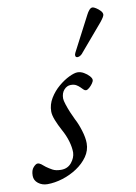

<svg xmlns="http://www.w3.org/2000/svg" viewBox="-107 -717 556 783"><g transform="rotate(-10 171.0 -325.0)"><path d="M26 14Q4 14 -12 1.5Q-28 -11 -28 -30Q-28 -53 -17.5 -64.5Q-7 -76 0 -76Q7 -76 14.5 -70.5Q22 -65 31 -57Q42 -49 55.5 -41.5Q69 -34 91 -34Q118 -34 134 -53.5Q150 -73 151 -95Q151 -117 143.5 -142.5Q136 -168 122 -193Q109 -217 100.5 -238.5Q92 -260 92 -275Q92 -304 107.5 -329.5Q123 -355 145.5 -374Q168 -393 190 -403.5Q212 -414 225 -414Q238 -414 251 -406.5Q264 -399 272.5 -389.5Q281 -380 281 -373Q281 -367 275 -358.5Q269 -350 261 -343Q253 -336 247 -336Q242 -336 237 -341Q232 -346 226 -352Q220 -358 211.5 -363Q203 -368 189 -368Q173 -368 161 -354.5Q149 -341 149 -319Q149 -311 154.5 -294Q160 -277 167.5 -259Q175 -241 182 -227Q193 -207 202.5 -176.5Q212 -146 212 -123Q212 -93 194.5 -68Q177 -43 149 -24.5Q121 -6 88.5 4Q56 14 26 14ZM237 -475Q229 -475 228 -481.5Q227 -488 231 -495L306 -639Q311 -649 317.5 -656.5Q324 -664 331 -664Q336 -664 345.5 -658Q355 -652 362.5 -644Q370 -636 370 -628Q370 -624 365.5 -616.5Q361 -609 352 -598L260 -490Q256 -484 249.5 -479.5Q243 -475 237 -475Z"/></g></svg>

Font: EB Garamond
Style: Italic
Weight: 400
Italic angle: -17.2°
Designer: Georg Duffner and Octavio Pardo
Foundry: Georg Duffner
Version: Version 1.001